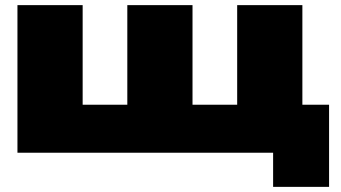

<svg xmlns="http://www.w3.org/2000/svg" viewBox="-20 -595 1329 748"><path d="M1158 -575V-187H1262V133H1044V0H48V-575H302V-187H476V-575H730V-187H904V-575Z"/></svg>

Font: Bounded
Style: Regular
Weight: 900
Designer: Vlad Churkin
Version: Version 1.0